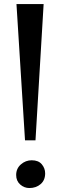

<svg xmlns="http://www.w3.org/2000/svg" viewBox="-20 -915 301 944"><path d="M194.5 -895 154.5 -225H103L61 -895ZM59.5 -54.5Q59.5 -86.5 82.8 -106.8Q106 -127 136 -127Q169 -127 185.5 -107.2Q202 -87.5 202 -62.5Q202 -29 179.8 -9.8Q157.5 9.5 124.5 9.5Q99 9.5 79.2 -8Q59.5 -25.5 59.5 -54.5Z"/></svg>

Font: Merriweather 72pt SemiBold
Style: Regular
Weight: 600
Version: Version 2.100